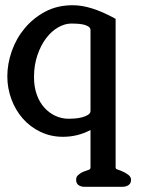

<svg xmlns="http://www.w3.org/2000/svg" viewBox="-20 -518 562 734"><path d="M326 -21Q277 5 221 5Q174 5 134.5 -14Q95 -33 67 -65Q39 -97 23.5 -139Q8 -181 8 -226Q8 -274 25 -322.5Q42 -371 74.5 -410Q107 -449 153 -473.5Q199 -498 258 -498Q293 -498 333 -485.5Q373 -473 422 -446V122Q422 128 429 130Q436 132 443 135Q458 141 469.5 149.5Q481 158 481 169Q481 183 471.5 189.5Q462 196 449 196H302Q289 196 280 189.5Q271 183 271 169Q271 158 278.5 151.5Q286 145 295 140Q297 139 300 138Q303 137 306 136Q313 133 319.5 131Q326 129 326 122ZM326 -403Q326 -412 316.5 -417.5Q307 -423 295 -425Q283 -427 271 -427.5Q259 -428 253 -428Q228 -428 202.5 -413.5Q177 -399 156.5 -372Q136 -345 123 -307Q110 -269 110 -223Q110 -186 120.5 -156.5Q131 -127 149.5 -106.5Q168 -86 192 -75Q216 -64 243 -64Q252 -64 266 -65Q280 -66 293.5 -69.5Q307 -73 316.5 -79Q326 -85 326 -94Z"/></svg>

Font: Jura
Style: Bold
Weight: 700
Designer: Ed Merritt
Foundry: Ten by Twenty
Version: Version 1.007